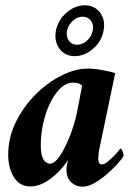

<svg xmlns="http://www.w3.org/2000/svg" viewBox="-20 -697 517 725"><path d="M191 -581Q199 -621 231 -649Q263 -677 300 -677Q337 -677 358 -649Q379 -621 371 -581Q364 -541 331.5 -513Q299 -485 262 -485Q225 -485 204.5 -513Q184 -541 191 -581ZM233 -581Q229 -559 240 -543.5Q251 -528 271 -528Q291 -528 308.5 -543.5Q326 -559 330 -581Q335 -603 323.5 -618.5Q312 -634 292 -634Q272 -634 255 -618.5Q238 -603 233 -581ZM311 -438Q337 -438 368.5 -432Q400 -426 415 -421L354 -129Q353 -126 352 -113.5Q351 -101 351 -97Q351 -90 354 -83Q357 -76 364 -76Q375 -76 391 -90Q407 -104 420 -118.5Q433 -133 434 -136Q439 -136 443 -125Q447 -114 447 -109Q441 -97 423.5 -78Q406 -59 383 -39Q360 -19 336 -5.5Q312 8 292 8Q267 8 249 -8.5Q231 -25 231 -57Q231 -60 231.5 -65Q232 -70 233 -75Q234 -81 235 -86Q236 -91 237 -94Q227 -76 204.5 -52Q182 -28 153.5 -10.5Q125 7 95 7Q54 7 32.5 -28Q11 -63 11 -112Q11 -178 40 -236.5Q69 -295 114.5 -340.5Q160 -386 212.5 -412Q265 -438 311 -438ZM256 -385Q231 -385 209 -364.5Q187 -344 170 -309.5Q153 -275 143.5 -233Q134 -191 134 -148Q134 -113 143.5 -96Q153 -79 169 -79Q186 -79 205.5 -107.5Q225 -136 243 -181Q261 -226 271 -274L290 -373Q280 -385 256 -385Z"/></svg>

Font: Amiri
Style: Bold Italic
Weight: 700
Italic angle: 10°
Designer: Khaled Hosny
Version: Version 0.113